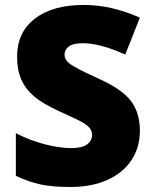

<svg xmlns="http://www.w3.org/2000/svg" viewBox="-20 -744 617 774"><path d="M543.9 -216.8Q543.9 -150.4 510.3 -98.9Q476.6 -47.4 413.1 -18.8Q349.6 9.8 264.2 9.8Q192.9 9.8 144.5 -0.2Q96.2 -10.3 43.9 -35.2V-207Q99.1 -178.7 158.7 -162.8Q218.3 -147 268.1 -147Q311 -147 331.1 -161.9Q351.1 -176.8 351.1 -200.2Q351.1 -214.8 343 -225.8Q335 -236.8 317.1 -248Q299.3 -259.3 222.2 -293.9Q152.3 -325.7 117.4 -355.5Q82.5 -385.3 65.7 -423.8Q48.8 -462.4 48.8 -515.1Q48.8 -613.8 120.6 -668.9Q192.4 -724.1 317.9 -724.1Q428.7 -724.1 543.9 -672.9L484.9 -523.9Q384.8 -569.8 312 -569.8Q274.4 -569.8 257.3 -556.6Q240.2 -543.5 240.2 -523.9Q240.2 -502.9 262 -486.3Q283.7 -469.7 379.9 -425.8Q472.2 -384.3 508.1 -336.7Q543.9 -289.1 543.9 -216.8Z"/></svg>

Font: TypoPRO Open Sans
Style: Regular
Weight: 800
Foundry: Ascender Corporation
Version: Version 1.10